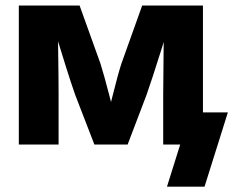

<svg xmlns="http://www.w3.org/2000/svg" viewBox="-20 -536 865 712"><path d="M49.8 -515.6H275.1L352.6 -300Q366 -257.1 385.1 -183.4Q391.1 -161 395.7 -141.8Q400.2 -122.7 405.4 -106.3H377.9Q382.5 -121.5 387.8 -142.7Q393.2 -163.9 398.6 -184.9Q417.9 -262.5 430.2 -300L507.3 -515.6H732.6V0H585.2V-184Q585.2 -243.2 586.7 -349.8Q587.3 -380 588.3 -449.4H608.9L575.3 -342.4Q543.6 -241.7 523.5 -184.4L453.3 0H330L258.8 -184.4Q243 -229.6 225.3 -285.8Q207.7 -342.1 191.9 -393.6Q179.1 -428.4 172 -449.4H194.1Q195.1 -380 195.7 -349.8Q197.3 -243.2 197.3 -184V0H49.8ZM648.2 0H607.6V-119.1H825L738.5 156.2H599.2Z"/></svg>

Font: Intratopia Thin
Style: Regular
Weight: 100
Designer: Rasmus Andersson
Foundry: rsms
Version: Version 3.000;Glyphs 3.2.3 (3260)